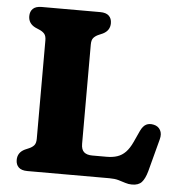

<svg xmlns="http://www.w3.org/2000/svg" viewBox="-52 -749 765 816"><g transform="rotate(5 331.0 -341.0)"><path d="M361.8 -610.4 343.8 -602.6Q331.1 -597.1 322.9 -588Q314.8 -578.9 314.8 -559.4V-135.8Q314.8 -110.9 326.9 -100.3Q339 -89.8 362.3 -89.8H423.3Q449.2 -89.8 468.9 -96.4Q488.7 -103 504.2 -119Q519.7 -135.1 532.3 -162.5L554.9 -211.8Q565.1 -233.2 578.8 -240.2Q592.6 -247.2 611.2 -243Q630.3 -238.9 639.3 -222.9Q648.3 -206.9 641.9 -183.2L605 -43.8Q595.9 -11.5 582.2 3.5Q568.6 18.4 540.8 18.4Q525.8 18.4 512 13.8Q498.3 9.2 482.2 4.6Q466.2 0 443.2 0H93.2Q68 0 55.9 -11.6Q43.8 -23.2 43.8 -43.2Q43.8 -74.8 74 -89.6L92 -97.4Q105.1 -103 113.1 -112Q121 -121.1 121 -140.6V-559.4Q121 -578.9 113.1 -588Q105.1 -597.1 92 -602.6L74 -610.4Q43.8 -625.2 43.8 -656.8Q43.8 -676.8 55.9 -688.4Q68 -700 93.2 -700H342.6Q367.9 -700 379.9 -688.4Q392 -676.8 392 -656.8Q392 -625.2 361.8 -610.4Z"/></g></svg>

Font: Fraunces SuperSoft Wonky
Style: Regular
Weight: 900
Version: Version 1.000;[b76b70a41]